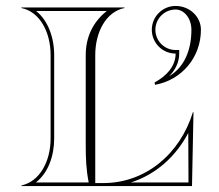

<svg xmlns="http://www.w3.org/2000/svg" viewBox="-20 -625 735 645"><path d="M570 -445C570 -403.3 540.2 -370.1 499.3 -347.9L500.7 -340.1C591 -356 655 -432.9 655 -525C655 -569.2 616.9 -605 570 -605C525.8 -605 490 -569.2 490 -525C490 -480.8 525.8 -445 570 -445ZM570 -457C532.5 -457 502 -487.5 502 -525C502 -562.5 532.5 -593 570 -593C599.3 -593 623 -562.5 623 -525C623 -459 600.6 -400.1 548.3 -369C568.8 -389.8 582 -415.2 582 -445V-457ZM419.4 -12C502.2 -38 570.6 -98.5 612.5 -178.5L613.2 -12ZM300 -10V-440C300 -517.8 336.7 -585.7 398 -598V-600H52V-598C113.3 -585.7 150 -517.8 150 -440V-160C150 -82.9 113.7 -15.5 52 -2V0H625L630 -248H628C584.5 -106.7 467.8 -10 327 -10ZM268 -140C268 -94.7 269.2 -56.2 278 -12L100.6 -12C141.2 -43.8 162 -99.7 162 -160V-440C162 -500.9 140.1 -557.4 101.3 -588H338.7C292 -551.2 268 -499.8 268 -440Z"/></svg>

Font: Sortefax
Style: Medium
Weight: 500
Designer: gluk
Foundry: gluk
Version: Version 0.261